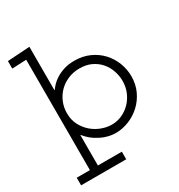

<svg xmlns="http://www.w3.org/2000/svg" viewBox="-184 -754 967 1035"><g transform="rotate(-30 300.0 -236.0)"><path d="M152.8 -358.9Q158.7 -367.7 171.4 -381.8Q184.1 -396 204.6 -409.4Q225.1 -422.9 254.4 -432.9Q283.7 -442.9 322.3 -442.9Q374 -442.9 415.8 -424.1Q457.5 -405.3 486.8 -373.8Q516.1 -342.3 532 -301.5Q547.9 -260.7 547.9 -216.8Q547.9 -167 528.6 -125.7Q509.3 -84.5 477.5 -55.2Q445.8 -25.9 405.3 -9.5Q364.7 6.8 322.8 6.8Q318.4 6.8 301 5.4Q283.7 3.9 259.5 -4.2Q235.4 -12.2 207 -29.8Q178.7 -47.4 152.8 -79.1H150.9V109.9H299.8V157.2H19V109.9H101.1V-577.1L12.2 -573.2V-620.1L150.9 -628.9V-358.9ZM147 -217.3Q147 -175.3 164.1 -142.8Q181.2 -110.4 207.5 -88.1Q233.9 -65.9 265.6 -54.4Q297.4 -43 327.1 -43Q360.4 -43 390.4 -56.4Q420.4 -69.8 443.6 -93.5Q466.8 -117.2 480.5 -149.4Q494.1 -181.6 494.1 -218.8Q494.1 -250.5 483.6 -281.7Q473.1 -313 452.1 -337.6Q431.2 -362.3 399.7 -377.7Q368.2 -393.1 326.2 -393.1Q287.1 -393.1 254.2 -379.2Q221.2 -365.2 197.5 -341.3Q173.8 -317.4 160.4 -285.4Q147 -253.4 147 -217.3Z"/></g></svg>

Font: Ethiopic Sadiss
Style: Regular
Weight: 400
Designer: abass alamnehe
Foundry: Senamirmir Project
Version: Version 5.100